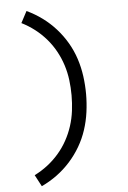

<svg xmlns="http://www.w3.org/2000/svg" viewBox="-64 -887 728 1094"><g transform="rotate(-5 300.0 -340.0)"><path d="M130 161 95 95Q135 75 170 48Q205 21 234 -12.5Q263 -46 284.5 -85Q306 -124 319.5 -166Q333 -208 338.5 -252Q344 -296 344 -340Q344 -384 338.5 -428Q333 -472 319.5 -514Q306 -556 284.5 -595Q263 -634 234 -667.5Q205 -701 170 -728Q135 -755 95 -775L130 -841Q177 -819 218.5 -788.5Q260 -758 294.5 -719.5Q329 -681 355 -636.5Q381 -592 397 -543Q413 -494 420 -442.5Q427 -391 427 -340Q427 -289 420 -237.5Q413 -186 397 -137Q381 -88 355 -43.5Q329 1 294.5 39.5Q260 78 218.5 108.5Q177 139 130 161Z"/></g></svg>

Font: Iosevka Custom Extended
Style: Regular
Weight: 400
Width: 7
Monospace: yes
Designer: Belleve Invis
Foundry: Belleve Invis
Version: Version 11.2.4; ttfautohint (v1.8.4)